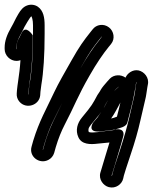

<svg xmlns="http://www.w3.org/2000/svg" viewBox="-21 -730 657 826"><path d="M519 -396C498 -411 469 -409 452 -392L441 -380C428 -365 419 -355 412 -343C407 -333 402 -328 398 -321C377 -282 376 -278 332 -225C311 -200 303 -169 316 -140C330 -108 368 -108 399 -112C415 -114 432 -115 450 -117C440 -82 422 -27 415 -1L411 12C402 42 424 69 447 75C477 83 504 62 509 38L512 25C513 19 524 -13 541 -65C559 -118 573 -167 583 -212C593 -256 600 -285 603 -298C609 -321 609 -333 613 -355L615 -366C622 -396 599 -422 575 -427C550 -432 527 -415 519 -396ZM457 -220C472 -241 485 -267 497 -289C493 -272 489 -254 482 -228C474 -225 466 -222 457 -220ZM398 -224C388 -212 384 -208 380 -203C380 -203 353 -164 401 -164C406 -164 410 -164 415 -165C433 -168 463 -170 474 -173C492 -179 522 -183 527 -203C551 -296 554 -307 563 -365L565 -376C565 -376 565 -377 566 -377V-376C560 -351 562 -337 555 -310C552 -296 545 -268 535 -224C525 -181 511 -133 494 -81C476 -28 467 1 464 13L461 25C461 25 461 26 460 26C460 25 459 25 459 25L463 13C472 -18 502 -113 509 -143C510 -146 518 -174 485 -174C475 -174 476 -173 470 -171C465 -170 454 -168 439 -167C420 -165 376 -156 361 -162C358 -170 358 -179 370 -193C400 -229 417 -249 426 -267C432 -279 437 -289 441 -295C455 -314 458 -325 477 -346L488 -356V-357L489 -356L478 -346C454 -322 444 -300 428 -270C420 -256 406 -236 398 -224ZM163 -86 170 -111C183 -153 195 -185 210 -214C252 -298 277 -352 330 -445C365 -507 378 -524 407 -561L416 -572L417 -573V-572L409 -561C380 -526 352 -483 322 -431C292 -379 270 -337 255 -305C225 -239 193 -188 171 -111L164 -86ZM187 -42C199 -48 208 -59 212 -72L219 -97C230 -134 243 -166 257 -193C299 -273 313 -316 365 -406C394 -457 422 -498 448 -530L449 -531L457 -541C475 -563 469 -596 448 -612C425 -630 393 -625 377 -603L369 -593C338 -554 321 -531 286 -469C256 -416 230 -371 213 -335C178 -260 148 -210 122 -125L115 -100C102 -56 149 -22 187 -42ZM101 -324 102 -338C103 -348 104 -360 106 -373C115 -429 120 -497 120 -578C120 -578 91 -624 73 -590L62 -568C54 -554 50 -541 50 -526V-519V-518C50 -519 49 -519 49 -519V-526C49 -539 55 -561 71 -588C77 -598 80 -606 84 -614C86 -617 108 -657 114 -660C116 -657 121 -645 121 -621V-585C121 -494 116 -424 107 -374C104 -359 104 -349 103 -339L102 -324ZM50 -468C56 -468 61 -469 67 -471C65 -439 61 -407 57 -381C55 -366 53 -354 52 -342L51 -328C50 -315 54 -302 63 -292C92 -259 148 -277 152 -320L153 -335C154 -343 155 -352 157 -366C166 -419 171 -492 171 -585V-621C171 -654 166 -684 142 -701C129 -710 112 -712 97 -707C79 -701 68 -687 58 -670C42 -643 41 -636 27 -612C9 -581 -1 -553 -1 -526V-519C-1 -491 23 -468 50 -468Z"/></svg>

Font: AppleStorm
Style: CBo
Weight: 400
Foundry: Cannot Into Space Fonts
Version: Version 1.01